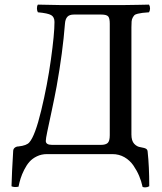

<svg xmlns="http://www.w3.org/2000/svg" viewBox="-20 -667 700 831"><path d="M178.2 -57.1Q178.2 -40 205.1 -40H417Q437 -40 446 -48.1Q455.1 -56.2 455.1 -82V-564.9Q455.1 -588.4 448 -596.2Q440.9 -604 418 -604H299.8Q280.3 -604 271.5 -594.2Q262.7 -584.5 261.2 -564.9Q251.5 -440.4 225.1 -293Q216.3 -245.6 203.9 -187.7Q191.4 -129.9 184.8 -98.1Q178.2 -66.4 178.2 -57.1ZM29.8 139.2Q31.2 81.5 37.1 -14.2Q37.6 -22.9 44.4 -28.1Q51.3 -33.2 60.1 -33.2Q95.7 -37.1 106.9 -50.8Q131.8 -78.6 158.4 -189Q185.1 -299.3 200.4 -409.7Q215.8 -520 215.8 -571.8Q215.8 -593.3 201.4 -601.6Q187 -609.9 144 -613.8Q140.1 -620.1 139.9 -630.4Q139.6 -640.6 144 -647Q217.3 -645 247.1 -645H508.8Q527.3 -645 575.9 -646Q624.5 -647 625 -647Q629.4 -640.1 629.4 -630.6Q629.4 -621.1 625 -613.8Q605 -612.3 596.4 -611.3Q587.9 -610.4 576.7 -607.7Q565.4 -605 562 -601.6Q558.6 -598.1 554.4 -590.8Q550.3 -583.5 549.6 -574Q548.8 -564.5 548.8 -548.8V-85Q548.8 -57.6 560.8 -44.7Q572.8 -31.7 588.9 -29.8Q606.4 -26.9 612.5 -22.9Q618.7 -19 619.1 -9.8Q626 53.2 626 139.2Q617.7 144 607.9 144Q603 144 597.2 142.1Q591.8 117.2 582.3 94.5Q572.8 71.8 557.4 49.3Q542 26.9 518.6 13.4Q495.1 0 466.8 0H183.1Q159.7 0 139.9 9.5Q120.1 19 107.4 33.4Q94.7 47.9 84.7 67.9Q74.7 87.9 69.3 105Q64 122.1 60.1 141.1Q40.5 144.5 29.8 139.2Z"/></svg>

Font: Common Serif News
Style: Regular
Weight: 450
Designer: Philipp H. Poll, Khaled Hosny
Foundry: Stefan Peev, Context Ltd.
Version: Version 1.026